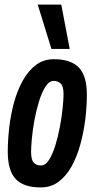

<svg xmlns="http://www.w3.org/2000/svg" viewBox="-20 -810 417 840"><path d="M158 10Q83 10 48.5 -27Q14 -64 14 -146Q14 -197 20.5 -253Q27 -309 41.5 -362Q56 -415 80 -458Q104 -501 137.5 -526Q171 -551 216 -551Q290 -551 325 -514.5Q360 -478 360 -396Q360 -343 353 -287Q346 -231 331.5 -178Q317 -125 293.5 -82.5Q270 -40 236.5 -15Q203 10 158 10ZM159 -86Q179 -86 194.5 -110.5Q210 -135 222 -173.5Q234 -212 242 -255Q250 -298 254 -336.5Q258 -375 258 -398Q258 -432 246 -444Q234 -456 215 -456Q195 -456 179 -431Q163 -406 151 -367.5Q139 -329 131 -286Q123 -243 119.5 -205Q116 -167 116 -146Q116 -111 127.5 -98.5Q139 -86 159 -86ZM205 -596 145 -790H248L285 -596Z"/></svg>

Font: Georama Condensed SemiBold
Style: Italic
Weight: 600
Width: 3
Italic angle: -9°
Designer: Jean-Baptiste Levee
Foundry: Production Type
Version: Version 1.000